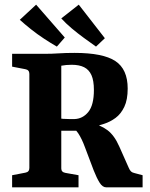

<svg xmlns="http://www.w3.org/2000/svg" viewBox="-20 -804 642 824"><path d="M32 0V-52L89 -63Q106 -66 106 -83V-487Q106 -504 89 -507L32 -518V-573H171Q203 -573 232 -575Q261 -577 300 -577Q422 -577 475 -542Q528 -507 528 -424Q528 -376 513.5 -345.5Q499 -315 476 -298Q453 -281 426.5 -272.5Q400 -264 376 -258L341 -243Q315 -243 285.5 -243Q256 -243 226 -243V-298Q237 -295 251 -294Q265 -293 278.5 -293Q292 -293 299 -293Q335 -294 359 -323.5Q383 -353 383 -418Q383 -458 372.5 -481.5Q362 -505 341 -515.5Q320 -526 288 -526Q276 -526 264.5 -525Q253 -524 243 -522V-81Q243 -65 261 -62L317 -52V0ZM436 0Q420 0 407.5 -20Q395 -40 382 -73L345 -171Q331 -209 316 -231.5Q301 -254 282 -261L361 -280Q411 -268 441 -245.5Q471 -223 492 -175L532 -85Q537 -73 542.5 -68Q548 -63 558 -61L592 -52V0ZM430 -640 392 -604Q368 -621 340.5 -641Q313 -661 287.5 -682.5Q262 -704 243 -725L318 -784ZM258 -643 224 -604Q198 -619 169 -638Q140 -657 113 -678.5Q86 -700 65 -719L135 -784Z"/></svg>

Font: Yrsa
Style: Regular
Weight: 400
Designer: Anna Giedrys (Yrsa+Rasa design), David Brezina (Yrsa art-direction, Rasa art-direction, design)
Foundry: Rosetta Type Foundry
Version: Version 2.004